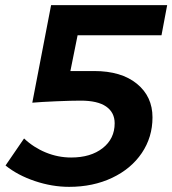

<svg xmlns="http://www.w3.org/2000/svg" viewBox="-20 -720 670 746"><path d="M281.5 -583 253.5 -444H345.5Q451.5 -444 512 -394.5Q572.5 -345 572.5 -264Q572.5 -187 531 -125.5Q489.5 -64 415.5 -29Q341.5 6 248.5 6Q182.5 6 115.5 -16.5Q48.5 -39 1.5 -77L73.5 -182Q110.5 -147 158 -127.5Q205.5 -108 256.5 -108Q332.5 -108 379 -144.5Q425.5 -181 425.5 -241Q425.5 -283 392.5 -306Q359.5 -329 293.5 -329Q257.5 -329 198.5 -326.5Q139.5 -324 105.5 -321L178.5 -700H629.5L607.5 -583Z"/></svg>

Font: Argentum Sans Medium
Style: Italic
Weight: 500
Italic angle: -11°
Designer: Julieta Ulanovsky (font), Cristiano Sobral (main changes and remaster)
Foundry: Julieta Ulanovsky (font), Cristiano Sobral (main changes and remaster)
Version: Version 2.007;June 15, 2022;FontCreator 14.0.0.2814 64-bit; 